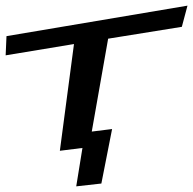

<svg xmlns="http://www.w3.org/2000/svg" viewBox="-98 -518 684 680"><path d="M261 132 299 -61 227 -52 285 -381 546 -423 566 -498 -75 -390 -78 -322 164 -362 114 16 194 6 172 142Z"/></svg>

Font: Gamestation Warped
Style: Italic
Weight: 400
Designer: Jonas Hecksher
Foundry: Jonas Hecksher, Playtypeª, e-types AS
Version: Version 1.003